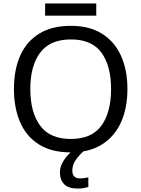

<svg xmlns="http://www.w3.org/2000/svg" viewBox="-20 -875 821 1115"><path d="M720 -358Q720 -247 682.5 -164.5Q645 -82 572 -36Q499 10 391 10Q280 10 206.5 -36Q133 -82 97 -165Q61 -248 61 -359Q61 -469 97 -551Q133 -633 206.5 -679Q280 -725 392 -725Q499 -725 572 -679.5Q645 -634 682.5 -551.5Q720 -469 720 -358ZM156 -358Q156 -223 213 -145.5Q270 -68 391 -68Q513 -68 569 -145.5Q625 -223 625 -358Q625 -493 569 -569.5Q513 -646 392 -646Q271 -646 213.5 -569.5Q156 -493 156 -358ZM539 -855V-784H242V-855ZM400 116Q400 161 445 161Q462 161 473.5 158.5Q485 156 493 155V211Q479 215 465 217.5Q451 220 431 220Q378 220 353 195Q328 170 328 126Q328 97 342.5 70Q357 43 378.5 21Q400 -1 420 -15L468 0Q434 32 417 58.5Q400 85 400 116Z"/></svg>

Font: Go Noto Kurrent-Regular
Style: Regular
Weight: 400
Designer: Monotype Design Team
Foundry: Monotype Imaging Inc.
Version: Version 2.012; ttfautohint (v1.8.4.7-5d5b)